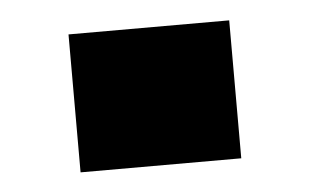

<svg xmlns="http://www.w3.org/2000/svg" viewBox="-29 -462 435 269"><g transform="rotate(-5 188.0 -327.0)"><path d="M75 -230V-424H301V-230Z"/></g></svg>

Font: Archivo SemiExpanded Black
Style: Regular
Weight: 900
Width: 6
Designer: Hector Gatti
Foundry: Omnibus-Type
Version: Version 2.001